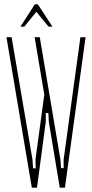

<svg xmlns="http://www.w3.org/2000/svg" viewBox="-20 -873 428 893"><path d="M261 -131 264 -91H276V-131L354 -700H378L282 0H258L207 -307L205 -347H193V-307L152 0H128L10 -700H34L131 -131L134 -90H146L145 -131L186 -433L141 -700H165ZM142 -853H156L224 -749H206L149 -818L93 -749H75Z"/></svg>

Font: Moniqa Thin Paragraph
Style: Regular
Weight: 100
Designer: Rajesh Rajput
Foundry: Rajesh Rajput
Version: Version 1.000